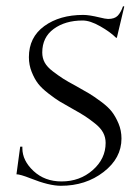

<svg xmlns="http://www.w3.org/2000/svg" viewBox="-20 -593 442 618"><path d="M380 -572 356 -471 353 -472Q335 -490 302.5 -508.5Q270 -527 246 -527Q190 -527 153 -500Q116 -473 116 -424Q116 -406 124 -391.5Q132 -377 150.5 -363Q169 -349 183 -340Q197 -331 225 -316Q252 -301 267 -292Q282 -283 305 -266Q328 -249 340 -233.5Q352 -218 361.5 -195.5Q371 -173 371 -147Q371 -84 313.5 -39.5Q256 5 176 5Q138 5 78 -19Q45 -32 33 -32L45 -121H52Q52 -119 52 -116Q52 -76 88 -42.5Q124 -9 178 -9Q237 -9 278.5 -45.5Q320 -82 320 -133Q320 -151 312 -166Q304 -181 286.5 -195Q269 -209 254.5 -218.5Q240 -228 213 -243Q186 -258 172 -266.5Q158 -275 136 -292Q114 -309 102.5 -324Q91 -339 82 -361.5Q73 -384 73 -409Q73 -473 122.5 -509Q172 -545 248 -545Q267 -545 300 -537Q320 -532 328 -532Q349 -532 359 -542.5Q369 -553 376 -573Z"/></svg>

Font: Kleymissky
Style: Regular
Weight: 500
Italic angle: -8°
Designer: gluk
Foundry: gluk
Version: Version 0.283